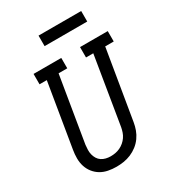

<svg xmlns="http://www.w3.org/2000/svg" viewBox="-218 -1042 1056 1170"><g transform="rotate(-30 309.5 -457.0)"><path d="M253 8Q224 8 195.5 2.5Q167 -3 143.5 -17Q120 -31 103 -52.5Q86 -74 77.5 -100.5Q69 -127 69 -156.5Q69 -186 74 -215L148 -662H97V-735H292V-662H231L155 -203Q153 -186 152.5 -168.5Q152 -151 156 -135Q160 -119 168.5 -105Q177 -91 190.5 -82Q204 -73 220.5 -69Q237 -65 254 -65Q271 -65 287.5 -68Q304 -71 320 -78.5Q336 -86 349.5 -97.5Q363 -109 373 -123.5Q383 -138 388.5 -154.5Q394 -171 397 -187L475 -662H424V-735H619V-662H559L478 -175Q474 -150 465 -125Q456 -100 440 -77.5Q424 -55 402 -38Q380 -21 355 -10.5Q330 0 304 4Q278 8 253 8ZM240 -848V-922H540V-848Z"/></g></svg>

Font: Iosevka Slab Extended Oblique
Style: Regular
Weight: 400
Width: 7
Italic angle: -9°
Monospace: yes
Designer: Belleve Invis
Foundry: Belleve Invis
Version: Version 11.1.0; ttfautohint (v1.8.3)